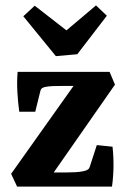

<svg xmlns="http://www.w3.org/2000/svg" viewBox="-20 -688 473 708"><path d="M261 -385 268 -371H203Q190 -371 175.5 -370.5Q161 -370 150 -368Q142 -367 136 -363.5Q130 -360 128 -349L110 -276H51Q46 -312 44 -350.5Q42 -389 45 -423H384L404 -376L169 -39L162 -52H223Q240 -52 258 -53Q276 -54 289 -57Q298 -59 303.5 -62.5Q309 -66 311 -73L337 -153L395 -147Q399 -110 398.5 -73Q398 -36 393 0H43L21 -47ZM374 -630 265 -488 186 -481 66 -628 108 -667 225 -576 334 -668Z"/></svg>

Font: Rasa
Style: Bold
Weight: 700
Designer: Anna Giedrys (Yrsa+Rasa design), David Brezina (Yrsa art-direction, Rasa art-direction, design)
Foundry: Rosetta Type Foundry
Version: Version 2.004